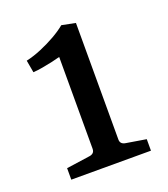

<svg xmlns="http://www.w3.org/2000/svg" viewBox="-102 -584 578 659"><g transform="rotate(-20 187.5 -255.0)"><path d="M246 -74Q246 -57 265 -54L338 -42V0H47V-42L131 -54Q141 -55 146.5 -60Q152 -65 152 -75V-410Q142 -407 124 -403Q106 -399 86.5 -395.5Q67 -392 51 -391L43 -436Q70 -442 98.5 -454Q127 -466 152.5 -480.5Q178 -495 196 -510L246 -500Z"/></g></svg>

Font: Yrsa Medium
Style: Regular
Weight: 500
Designer: Anna Giedrys (Yrsa+Rasa design), David Brezina (Yrsa art-direction, Rasa art-direction, design)
Foundry: Rosetta Type Foundry
Version: Version 2.004